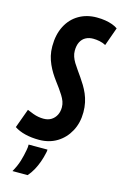

<svg xmlns="http://www.w3.org/2000/svg" viewBox="-165 -769 662 1038"><g transform="rotate(15 166.0 -250.0)"><path d="M360.8 -680.6 324.2 -577.8Q307 -586.9 288.7 -590.4Q270.3 -594 253.3 -594Q229.9 -594 211.8 -584.3Q193.7 -574.6 183.5 -554.8Q173.3 -535.1 173.3 -505.4Q173.3 -489.1 178.7 -473.1Q184.1 -457.1 193.6 -441.6Q203 -426.1 214.9 -409.6Q226.7 -393 239 -375.2Q251.3 -357.4 263.2 -337.9Q275 -318.3 284.5 -296.5Q293.9 -274.7 299.3 -249.6Q304.7 -224.4 304.7 -195.8Q304.7 -136.2 279.5 -89.6Q254.3 -43 210.9 -16.5Q167.4 10 110.3 10Q68 10 32.8 1.3Q-2.5 -7.4 -27.5 -24.2L11.5 -131.1Q31 -122.6 46.3 -117.2Q61.6 -111.7 75.7 -109.2Q89.8 -106.6 104.5 -106.6Q130.5 -106.6 148.3 -118Q166.1 -129.4 175.7 -148.3Q185.3 -167.2 185.3 -191.5Q185.3 -208.5 179.6 -224.2Q173.8 -239.8 164 -255.4Q154.2 -271.1 142.4 -287.6Q130.5 -304.2 117.5 -321.4Q104.5 -338.7 92.6 -357.9Q80.8 -377.1 71 -398.9Q61.2 -420.7 55.4 -444.9Q49.7 -469.2 49.7 -497.8Q49.7 -563.2 74.3 -611Q98.9 -658.9 142.7 -684.4Q186.4 -710 243 -710Q268.3 -710 290.4 -706.4Q312.4 -702.8 330.3 -696.3Q348.2 -689.8 360.8 -680.6ZM63.8 49.2H169.3Q169.3 53.4 168.8 57.9Q168.3 62.4 167 67.2Q161.2 94.8 152.1 120.2Q142.9 145.7 130.7 168.1Q118.5 190.5 101.2 210.2H16.4Q36.1 175.8 45.8 143.9Q55.4 112.1 60.8 81.2Q62.8 73.2 63.3 64.7Q63.8 56.2 63.8 49.2Z"/></g></svg>

Font: Georama ExtraCondensed Thin
Style: Italic
Weight: 100
Width: 2
Italic angle: -9°
Designer: Jean-Baptiste Levee
Foundry: Production Type
Version: Version 1.001